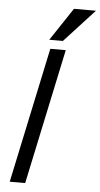

<svg xmlns="http://www.w3.org/2000/svg" viewBox="-62 -989 536 1027"><g transform="rotate(5 205.5 -475.5)"><path d="M30.8 0 185.1 -727.1H268.1L113.8 0ZM248.5 -774.9H175.3L292.5 -951.2H410.6Z"/></g></svg>

Font: Lorenzo Sans
Style: Italic
Weight: 400
Italic angle: -12°
Foundry: Intel Corporation
Version: Version 1.00; ttfautohint (v1.5)